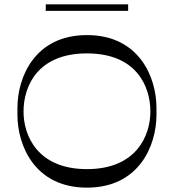

<svg xmlns="http://www.w3.org/2000/svg" viewBox="-20 -861 798 881"><path d="M568 -811V-841H190V-811ZM698 -366C698 -506 619 -700 379 -700C139 -700 60 -506 60 -366V-334C60 -194 139 0 379 0C619 0 698 -194 698 -334ZM379 -85C152 -85 88 -239 88 -349C88 -465 152 -616 379 -616C606 -616 670 -465 670 -349C670 -239 606 -85 379 -85Z"/></svg>

Font: Space Cowgirl
Style: Regular
Weight: 400
Designer: Valery Marier
Foundry: Valery Marier
Version: Version 1.000;hotconv 1.0.109;makeotfexe 2.5.65596